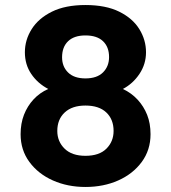

<svg xmlns="http://www.w3.org/2000/svg" viewBox="-20 -732 681 764"><path d="M320 12Q249 12 190.5 -14Q132 -40 97 -87.5Q62 -135 62 -198Q62 -241 75.5 -275.5Q89 -310 113.5 -336.5Q138 -363 172 -378Q130 -400 104.5 -437.5Q79 -475 79 -524Q79 -573 106 -616Q133 -659 186.5 -685.5Q240 -712 320 -712Q401 -712 454.5 -685.5Q508 -659 534.5 -616Q561 -573 561 -524Q561 -477 535 -438Q509 -399 469 -378Q503 -362 527.5 -335.5Q552 -309 565.5 -275Q579 -241 579 -198Q579 -135 544 -87.5Q509 -40 450.5 -14Q392 12 320 12ZM320 -112Q375 -112 403.5 -140.5Q432 -169 432 -211Q432 -257 403 -284.5Q374 -312 320 -312Q267 -312 237.5 -284.5Q208 -257 208 -211Q208 -169 237 -140.5Q266 -112 320 -112ZM320 -420Q366 -420 390 -444Q414 -468 414 -505Q414 -545 390 -568Q366 -591 320 -591Q275 -591 251 -568Q227 -545 227 -504Q227 -467 251 -443.5Q275 -420 320 -420Z"/></svg>

Font: DM Sans 11pt Black
Style: Regular
Weight: 900
Version: Version 4.004;gftools[0.9.30]